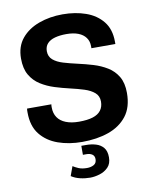

<svg xmlns="http://www.w3.org/2000/svg" viewBox="-97 -768 835 1050"><g transform="rotate(-10 320.5 -243.0)"><path d="M309 10Q236 10 175.5 -11.5Q115 -33 78.5 -79Q42 -125 42 -200Q42 -206 42 -211.5Q42 -217 43 -222H178Q177 -217 177 -213Q177 -209 177 -204Q177 -172 192.5 -149Q208 -126 238.5 -114Q269 -102 311 -102Q358 -102 388 -111.5Q418 -121 433 -141Q448 -161 448 -190Q448 -221 426.5 -239.5Q405 -258 370.5 -269Q336 -280 294.5 -289.5Q253 -299 211.5 -312Q170 -325 135 -347Q100 -369 79 -405Q58 -441 58 -497Q58 -564 94.5 -608Q131 -652 191.5 -674Q252 -696 323 -696Q394 -696 452 -675.5Q510 -655 545 -611.5Q580 -568 580 -499V-486H447V-498Q447 -525 432.5 -545Q418 -565 391 -575.5Q364 -586 325 -586Q289 -586 261.5 -578.5Q234 -571 219 -554.5Q204 -538 204 -512Q204 -482 225 -464Q246 -446 281 -435.5Q316 -425 358.5 -415.5Q401 -406 442.5 -393.5Q484 -381 519 -359.5Q554 -338 575 -302.5Q596 -267 596 -212Q596 -132 558 -83.5Q520 -35 455.5 -12.5Q391 10 309 10ZM318 210Q290 210 262.5 203.5Q235 197 214 183L233 131Q245 139 263.5 147Q282 155 310 155Q332 155 348 146Q364 137 364 115Q364 97 351.5 88.5Q339 80 321 80H300V30H327Q355 30 380.5 37.5Q406 45 422 64Q438 83 438 118Q438 153 418.5 173Q399 193 371 201.5Q343 210 318 210Z"/></g></svg>

Font: Chivo SemiBold
Style: Regular
Weight: 600
Designer: Hector Gatti
Foundry: Omnibus-Type
Version: Version 2.002